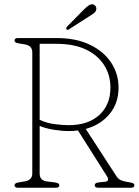

<svg xmlns="http://www.w3.org/2000/svg" viewBox="-20 -878 648 898"><path d="M534.5 -468Q534.5 -395.5 492.5 -344.8Q450.5 -294 381 -275L524.5 -54Q532.5 -41.5 544 -36Q555.5 -30.5 571 -28Q594 -24.5 601.2 -21.5Q608.5 -18.5 608.5 -11.5Q608.5 0 593 0H439Q423 0 423 -11.5Q423 -23 441.5 -25L472 -28Q494.5 -30.5 479.5 -55L344.5 -268Q323.5 -265 303 -265Q270.5 -265 233.5 -270.8Q196.5 -276.5 165.5 -289V-66.5Q165.5 -33.5 199 -29.5L239 -24.5Q257.5 -22 257.5 -11.5Q257.5 0 242 0H63.5Q48 0 48 -11.5Q48 -21.5 65.5 -24.5L95.5 -29.5Q131 -35.5 131 -66.5V-633.5Q131 -664.5 95.5 -670.5L65.5 -675.5Q48 -678.5 48 -688.5Q48 -700 63.5 -700H245Q335.5 -700 400.2 -669Q465 -638 499.8 -585.2Q534.5 -532.5 534.5 -468ZM165.5 -673V-317.5Q200 -301.5 238.8 -297Q277.5 -292.5 300.5 -292.5Q392 -292.5 444.2 -340Q496.5 -387.5 496.5 -468Q496.5 -527 467 -573.5Q437.5 -620 381.5 -646.5Q325.5 -673 245.5 -673ZM372.5 -833.5Q386.5 -847.5 396.8 -853.8Q407 -860 417 -857Q425 -854 428.5 -846.5Q432 -839 429.5 -830.5Q426.5 -821.5 418.2 -815.5Q410 -809.5 399.5 -803L301 -740Q295 -736 291 -741Q288.5 -744 290 -747.5Q291.5 -751 294 -754Z"/></svg>

Font: Fraunces 72pt SuperSoft Thin
Style: Regular
Weight: 100
Version: Version 1.000;[b76b70a41]